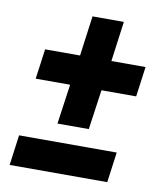

<svg xmlns="http://www.w3.org/2000/svg" viewBox="-73 -676 624 736"><g transform="rotate(10 239.0 -308.0)"><path d="M14 0 30 -118H410L394 0ZM350 -616 329 -460H462L446 -343H311L289 -188H167L189 -343H55L71 -460H207L228 -616Z"/></g></svg>

Font: Fira Sans Condensed
Style: Bold Italic
Weight: 700
Width: 3
Italic angle: -8°
Designer: Carrois Corporate & Edenspiekermann AG
Foundry: Carrois Corporate GbR & Edenspiekermann AG
Version: Version 4.203